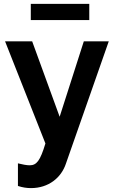

<svg xmlns="http://www.w3.org/2000/svg" viewBox="-20 -736 590 985"><path d="M138 -633H438V-716H138ZM72 102V218C96 226 118 229 139 229C229 229 294 176 318 104L538 -524H410L286 -137L145 -524H6L213 0C186 89 168 112 132 112C118 112 95 108 72 102Z"/></svg>

Font: FIGSv2-sans-serif
Style: Bold
Weight: 700
Designer: Matt McInerney, Pablo Impallari, Rodrigo Fuenzalida,Mirko Velimirovic
Foundry: Matt McInerney, Pablo Impallari, Rodrigo Fuenzalida
Version: Version 4.021;hotconv 1.0.109;makeotfexe 2.5.65596